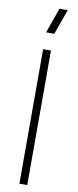

<svg xmlns="http://www.w3.org/2000/svg" viewBox="-104 -979 409 1012"><g transform="rotate(10 101.0 -472.5)"><path d="M124 -810H80L128 -945H172ZM80 0V-720H122V0Z"/></g></svg>

Font: Manrope ExtraLight
Style: Regular
Weight: 200
Designer: Mikhail Sharanda
Foundry: Mikhail Sharanda
Version: Version 4.505